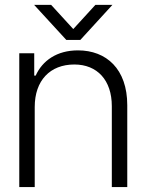

<svg xmlns="http://www.w3.org/2000/svg" viewBox="-20 -763 596 783"><path d="M58.6 0H121.6V-326.7C121.6 -434.6 184.1 -500 283.2 -500C376.5 -500 436 -436 436 -330.1V0H499V-334C499 -481.9 413.6 -557.6 297.9 -557.6C211.9 -557.6 152.8 -515.6 125.5 -454.6H119.6V-545.9H58.6ZM119.1 -743.2 250.5 -600.1H307.6L438.5 -743.2H369.1L278.8 -644.5L188.5 -743.2Z"/></svg>

Font: Guggenheim Sans Display Light
Style: Regular
Weight: 300
Designer: Modified by Tom Baber under direction of Pentagram Design 2023
Foundry: rsms
Version: Version 1.001;Glyphs 3.1.2 (3151)